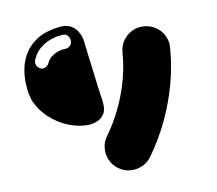

<svg xmlns="http://www.w3.org/2000/svg" viewBox="-88 -730 1175 1038"><g transform="rotate(-10 500.0 -210.5)"><path d="M363 -76Q308 -76 254.5 -98Q201 -120 158 -159Q115 -198 91 -249Q84 -262 77.5 -292Q71 -322 70 -361.5Q69 -401 78 -442.5Q87 -484 111.5 -522Q136 -560 180 -587.5Q224 -615 294 -624Q336 -630 361 -617Q386 -604 398.5 -584Q411 -564 415 -548.5Q419 -533 419 -533Q419 -533 422 -506.5Q425 -480 430.5 -436Q436 -392 443 -337Q446 -309 450.5 -275.5Q455 -242 458.5 -218Q462 -194 462 -194Q469 -144 452.5 -119Q436 -94 410 -85Q384 -76 363 -76ZM143 -474Q136 -460 141.5 -445Q147 -430 161 -423Q174 -416 188.5 -422Q203 -428 209 -442Q219 -464 236 -476.5Q253 -489 270.5 -495Q288 -501 301 -502Q314 -503 315 -503Q330 -504 340.5 -515Q351 -526 350 -543Q349 -559 338.5 -570Q328 -581 313 -580Q311 -580 291 -578Q271 -576 243 -566Q215 -556 187.5 -534.5Q160 -513 143 -474ZM753 -549Q788 -546 816.5 -527Q845 -508 860 -477Q875 -446 872 -411Q865 -313 838 -214Q811 -115 766.5 -22Q722 71 663 152Q642 181 610.5 194.5Q579 208 545 205Q511 202 482 181Q453 160 439.5 128Q426 96 429.5 62Q433 28 454 0Q522 -94 564 -206Q606 -318 614 -430Q617 -466 636.5 -494Q656 -522 687 -537Q718 -552 753 -549Z"/></g></svg>

Font: Nikukyu
Style: Regular
Weight: 400
Version: Version 1.00